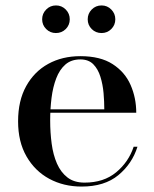

<svg xmlns="http://www.w3.org/2000/svg" viewBox="-20 -676 567 706"><path d="M280 10Q214 10 161.2 -18.5Q108.5 -47 77.5 -100.8Q46.5 -154.5 46.5 -230Q46.5 -305.5 76.2 -359.2Q106 -413 157.5 -441.2Q209 -469.5 275.5 -469.5Q349 -469.5 394.2 -440.2Q439.5 -411 460.2 -363.5Q481 -316 481 -261.5H114V-274H363.5Q363.5 -302 360.8 -333.8Q358 -365.5 349.2 -393.8Q340.5 -422 323 -439.8Q305.5 -457.5 275.5 -457.5Q242 -457.5 220.5 -438.8Q199 -420 186.8 -388Q174.5 -356 169.5 -316Q164.5 -276 164.5 -233Q164.5 -188.5 170 -147.5Q175.5 -106.5 189.5 -74.5Q203.5 -42.5 228 -23.5Q252.5 -4.5 291 -4.5Q361.5 -4.5 407.2 -42.5Q453 -80.5 471.5 -136.5H485.5Q466 -74 415.2 -32Q364.5 10 280 10ZM353.5 -554.5Q332 -554.5 317.2 -569.2Q302.5 -584 302.5 -605Q302.5 -626 317.2 -641Q332 -656 353.5 -656Q374.5 -656 389.2 -641Q404 -626 404 -605Q404 -584 389.2 -569.2Q374.5 -554.5 353.5 -554.5ZM185.5 -554.5Q164.5 -554.5 149.8 -569.2Q135 -584 135 -605Q135 -626 149.8 -641Q164.5 -656 186 -656Q207 -656 221.8 -641Q236.5 -626 236.5 -605Q236.5 -584 221.8 -569.2Q207 -554.5 185.5 -554.5Z"/></svg>

Font: Bodoni Moda 18pt Medium
Style: Regular
Weight: 500
Designer: Owen Earl
Foundry: indestructible type
Version: Version 2.004